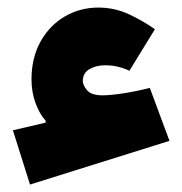

<svg xmlns="http://www.w3.org/2000/svg" viewBox="-20 -493 489 515"><path d="M64.5 -279.8Q64.5 -337.9 88.6 -381.3Q112.8 -424.8 153.6 -448.7Q194.3 -472.7 244.1 -472.7Q287.6 -472.7 326.2 -454.6Q364.7 -436.5 395.5 -414.6L327.1 -303.2Q295.9 -317.9 262.7 -317.9Q237.3 -317.9 219.7 -307.4Q202.1 -296.9 202.1 -275.4Q202.1 -264.6 213.6 -251Q225.1 -237.3 254.9 -237.3Q276.9 -237.3 312.5 -242.9Q348.1 -248.5 381.8 -257.3L434.6 -115.2L60.5 2L14.6 -143.6L102.5 -164.1V-168.9Q85.9 -187.5 75.2 -216.8Q64.5 -246.1 64.5 -279.8Z"/></svg>

Font: Estedad-FD Black
Style: Regular
Weight: 900
Designer: Amin Abedi
Version: Version 7.3